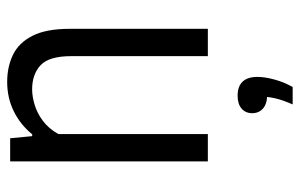

<svg xmlns="http://www.w3.org/2000/svg" viewBox="-168 -422 824 527"><g transform="rotate(-90 243.5 -159.0)"><path d="M63.5 0V-542.6H127L132.8 -482.1H137.8Q164.8 -515 201.5 -532.9Q238.2 -550.8 281.7 -550.8Q323 -550.8 356 -534.9Q389.1 -519 408.2 -481.4Q427.4 -443.8 427.4 -379.2V0H352.4V-374.6Q352.4 -436.2 327.4 -459.2Q302.3 -482.3 261.4 -482.3Q241.9 -482.3 219.2 -475.5Q196.4 -468.8 175 -452.9Q153.6 -437.1 138.5 -410.3V0ZM219.9 232.8Q232.8 203.4 237.2 182.3Q241.6 161.2 241.6 140.8L253.6 162.7H245.6Q221.5 162.7 208.6 151.3Q195.8 140 195.8 121.7Q195.8 103.7 208.3 92.7Q220.8 81.7 244.1 81.7Q269.4 81.7 282.4 95.4Q295.4 109 295.4 136Q295.4 157.1 288.1 183.3Q280.9 209.5 267.7 232.8Z"/></g></svg>

Font: Encode Sans Condensed Thin
Style: Regular
Weight: 100
Width: 3
Designer: Multiple Designers
Foundry: Impallari Type
Version: Version 3.002